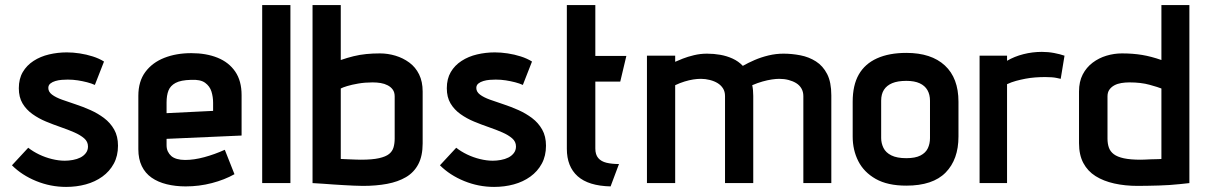

<svg xmlns="http://www.w3.org/2000/svg" viewBox="-20 -720 4741 755"><path d="M353 -386 389 -478Q370 -490 345 -498Q320 -506 293.5 -510Q267 -514 243 -514Q207 -514 173 -506Q139 -498 112 -480.5Q85 -463 69.5 -436.5Q54 -410 54 -373Q54 -338 68.5 -313.5Q83 -289 107.5 -271.5Q132 -254 161 -242Q190 -230 219 -220Q248 -210 272 -199.5Q296 -189 311 -176Q326 -163 326 -144Q326 -129 317.5 -118Q309 -107 296 -100.5Q283 -94 266.5 -91Q250 -88 235 -88Q211 -88 184.5 -94.5Q158 -101 134 -112.5Q110 -124 91 -139L27 -70Q66 -31 122.5 -8Q179 15 240 15Q281 15 317.5 5Q354 -5 382.5 -25.5Q411 -46 427.5 -76.5Q444 -107 444 -147Q444 -184 429 -210.5Q414 -237 389.5 -255.5Q365 -274 336 -287Q307 -300 278 -309.5Q249 -319 224 -328Q199 -337 184.5 -348Q170 -359 170 -374Q170 -385 178 -391.5Q186 -398 198 -401.5Q210 -405 222.5 -406Q235 -407 246 -407Q267 -407 286 -404Q305 -401 322.5 -396.5Q340 -392 353 -386Z M635 -149V-174L930 -187V-346Q930 -402 905 -438.5Q880 -475 835.5 -493Q791 -511 732 -511Q673 -511 626 -492.5Q579 -474 551.5 -437Q524 -400 524 -343V-133Q524 -95 537.5 -67Q551 -39 576 -21.5Q601 -4 635.5 4.5Q670 13 710 13Q763 13 813 0Q863 -13 902 -35L864 -131Q824 -113 783.5 -102Q743 -91 708 -91Q690 -91 676 -95Q662 -99 653.5 -106.5Q645 -114 640 -124.5Q635 -135 635 -149ZM818 -316V-284L635 -275V-317Q635 -345 642.5 -364Q650 -383 670.5 -394Q691 -405 731 -406Q768 -408 786.5 -394.5Q805 -381 811.5 -360Q818 -339 818 -316Z M1011 0H1122V-700H1011Z M1320 -484V-700H1209V0Q1229 1 1250 2.5Q1271 4 1291.5 5.5Q1312 7 1332 8Q1352 9 1371 10Q1390 11 1407 11Q1459 11 1502 3Q1545 -5 1576.5 -23.5Q1608 -42 1625 -74.5Q1642 -107 1642 -156V-360Q1642 -399 1628 -427.5Q1614 -456 1589.5 -474Q1565 -492 1535 -501Q1505 -510 1474 -510Q1446 -510 1420.5 -507.5Q1395 -505 1370.5 -499Q1346 -493 1320 -484ZM1320 -95V-372Q1327 -376 1345 -381.5Q1363 -387 1389 -391.5Q1415 -396 1445 -396Q1462 -396 1477 -393.5Q1492 -391 1504.5 -384.5Q1517 -378 1524.5 -367.5Q1532 -357 1532 -341V-175Q1532 -156 1527.5 -140.5Q1523 -125 1510 -114.5Q1497 -104 1470.5 -98Q1444 -92 1399 -92Q1391 -92 1378 -92.5Q1365 -93 1352 -93.5Q1339 -94 1329.5 -94.5Q1320 -95 1320 -95Z M2036 -386 2072 -478Q2053 -490 2028 -498Q2003 -506 1976.5 -510Q1950 -514 1926 -514Q1890 -514 1856 -506Q1822 -498 1795 -480.5Q1768 -463 1752.5 -436.5Q1737 -410 1737 -373Q1737 -338 1751.5 -313.5Q1766 -289 1790.5 -271.5Q1815 -254 1844 -242Q1873 -230 1902 -220Q1931 -210 1955 -199.5Q1979 -189 1994 -176Q2009 -163 2009 -144Q2009 -129 2000.5 -118Q1992 -107 1979 -100.5Q1966 -94 1949.5 -91Q1933 -88 1918 -88Q1894 -88 1867.5 -94.5Q1841 -101 1817 -112.5Q1793 -124 1774 -139L1710 -70Q1749 -31 1805.5 -8Q1862 15 1923 15Q1964 15 2000.5 5Q2037 -5 2065.5 -25.5Q2094 -46 2110.5 -76.5Q2127 -107 2127 -147Q2127 -184 2112 -210.5Q2097 -237 2072.5 -255.5Q2048 -274 2019 -287Q1990 -300 1961 -309.5Q1932 -319 1907 -328Q1882 -337 1867.5 -348Q1853 -359 1853 -374Q1853 -385 1861 -391.5Q1869 -398 1881 -401.5Q1893 -405 1905.5 -406Q1918 -407 1929 -407Q1950 -407 1969 -404Q1988 -401 2005.5 -396.5Q2023 -392 2036 -386Z M2321 -136V-399H2419L2443 -500H2321V-700H2209V-135Q2209 -65 2251.5 -27Q2294 11 2381 13L2414 -75Q2386 -75 2365 -80Q2344 -85 2332.5 -98.5Q2321 -112 2321 -136Z M3139 -342V0H3249V-345Q3249 -397 3232.5 -429Q3216 -461 3188.5 -478.5Q3161 -496 3127.5 -502.5Q3094 -509 3061 -509Q3031 -509 3002 -502Q2973 -495 2947.5 -484Q2922 -473 2901 -461Q2884 -479 2861 -489.5Q2838 -500 2812.5 -504.5Q2787 -509 2760 -509Q2734 -509 2709 -503Q2684 -497 2665 -489.5Q2646 -482 2635 -477V-501H2524V0H2635V-385Q2654 -394 2672 -399.5Q2690 -405 2706 -407.5Q2722 -410 2736 -410Q2754 -410 2771.5 -405.5Q2789 -401 2802 -393Q2815 -385 2823 -372.5Q2831 -360 2831 -342V0H2942V-343Q2942 -354 2941 -365Q2940 -376 2938 -385Q2959 -394 2978.5 -399.5Q2998 -405 3015 -407.5Q3032 -410 3044 -410Q3064 -410 3081 -405.5Q3098 -401 3111 -393Q3124 -385 3131.5 -372Q3139 -359 3139 -342Z M3749 -183V-320Q3749 -413 3695.5 -462.5Q3642 -512 3544 -512Q3476 -512 3428.5 -490.5Q3381 -469 3357 -427Q3333 -385 3333 -320V-183Q3333 -130 3355 -86.5Q3377 -43 3423.5 -16.5Q3470 10 3544 10Q3648 10 3698.5 -41.5Q3749 -93 3749 -183ZM3637 -324V-177Q3637 -155 3628.5 -137Q3620 -119 3599.5 -108.5Q3579 -98 3544 -98Q3507 -98 3485 -109Q3463 -120 3454 -138.5Q3445 -157 3445 -177V-324Q3445 -350 3456 -367Q3467 -384 3488.5 -393Q3510 -402 3544 -402Q3576 -402 3596.5 -392.5Q3617 -383 3627 -365.5Q3637 -348 3637 -324Z M4151 -410 4166 -501Q4149 -507 4125.5 -511.5Q4102 -516 4077 -516Q4040 -516 4004.5 -507Q3969 -498 3940 -481V-501H3832V0H3940V-389Q3957 -397 3975.5 -402Q3994 -407 4012.5 -410.5Q4031 -414 4050.5 -415.5Q4070 -417 4090 -417Q4119 -417 4135 -413.5Q4151 -410 4151 -410Z M4657 0V-700H4547V-484Q4507 -498 4471 -504Q4435 -510 4392 -510Q4361 -510 4331 -501Q4301 -492 4276.5 -473.5Q4252 -455 4237.5 -427Q4223 -399 4223 -360V-157Q4223 -111 4240 -79Q4257 -47 4288 -27.5Q4319 -8 4361.5 1.5Q4404 11 4454 11Q4474 11 4495 10.5Q4516 10 4537 9.5Q4558 9 4579 7.5Q4600 6 4619.5 4Q4639 2 4657 0ZM4547 -372V-95Q4547 -95 4541 -94.5Q4535 -94 4525.5 -94Q4516 -94 4504.5 -93.5Q4493 -93 4483 -92.5Q4473 -92 4466 -92Q4425 -92 4399.5 -97.5Q4374 -103 4360 -113.5Q4346 -124 4340.5 -139.5Q4335 -155 4335 -175V-341Q4335 -357 4342.5 -367.5Q4350 -378 4362 -384.5Q4374 -391 4389.5 -393.5Q4405 -396 4421 -396Q4467 -396 4501 -386.5Q4535 -377 4547 -372Z"/></svg>

Font: Advent Pro Expanded
Style: Bold
Weight: 700
Width: 7
Designer: VivaRado, Andreas Kalpakidis
Foundry: VivaRado, Andreas Kalpakidis
Version: Version 3.000